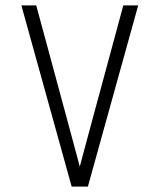

<svg xmlns="http://www.w3.org/2000/svg" viewBox="-20 -690 590 710"><path d="M305 0H245L59 -670H114L235 -223Q245 -186 255 -148.5Q265 -111 275 -74Q285 -111 295 -148.5Q305 -186 315 -223L436 -670H491Z"/></svg>

Font: Lode Dark Term
Style: Regular
Weight: 400
Monospace: yes
Designer: Belleve Invis
Foundry: Belleve Invis
Version: Version 29.2.0